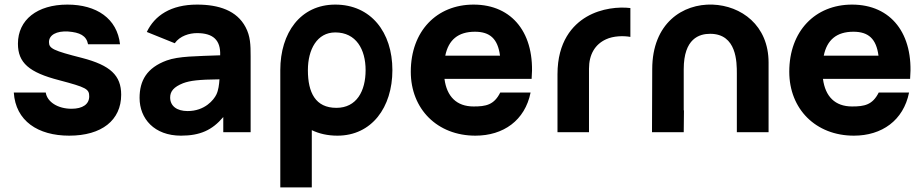

<svg xmlns="http://www.w3.org/2000/svg" viewBox="-20 -575 4020 835"><path d="M281 15C422 15 507 -52 507 -163C507 -247 460 -291 337 -323C211 -355 193 -364 193 -392C193 -423 226 -441 276 -438C327 -434 355.5 -420.5 363 -382.5H502C489.5 -494.5 400 -555 273 -555C142 -555 58 -489 58 -385C58 -302 106 -260 238 -226C355 -195 368 -188 368 -156C368 -122 340 -102 291 -102C231 -102 185 -132 179 -172.5H40C48 -49 145 15 281 15Z M618.5 -436 740 -387C762.5 -419 803.5 -431 837 -431C907.5 -431 940 -400 937.5 -334.5C835.5 -330.5 757 -331 705 -312C618 -280 587 -224 587 -149C587 -59 651 15 767 15C850 15 903 -9 951 -66V0H1070V-330C1070 -380 1069 -417.5 1048 -457C1010 -529 932 -555 837 -555C723 -555 652.5 -507.5 618.5 -436ZM720 -151C720 -178 736 -197 776 -213C807 -224.5 843.5 -229 934.5 -230C933 -207.5 930 -182.5 921 -164C910 -141 871 -92 796 -92C749 -92 720 -114 720 -151Z M1447.5 15C1596.5 15 1686.5 -108 1686.5 -270C1686.5 -435 1593 -555 1438 -555C1286.5 -555 1199 -432 1199 -270V240H1336V-9C1368 6.5 1405 15 1447.5 15ZM1319 -270C1319 -360 1359 -434 1438 -434C1529 -434 1570 -360 1570 -270C1570 -179 1531 -106 1443 -106C1352 -106 1319 -172 1319 -270Z M2047.5 15C2169 15 2263 -51 2287.5 -172.5H2155.5C2128.5 -118.5 2093 -112 2039.5 -112C1966 -112 1923 -155 1913 -232H2292C2308.5 -428 2209.5 -555 2039.5 -555C1879.5 -555 1766.5 -440 1766.5 -263C1766.5 -101 1881.5 15 2047.5 15ZM1916.5 -333C1930.5 -401.5 1972.5 -437 2045.5 -437C2111 -437 2145 -406 2154.5 -333Z M2404.5 -252V0H2541.5V-276C2541.5 -338 2567.5 -382 2615.5 -404C2647.5 -419 2691.5 -420 2721.5 -414.5V-540C2672.5 -546 2596 -540 2531 -502C2470 -466 2404.5 -394 2404.5 -252Z M3184.5 -255V0H3322.5V-303C3322.5 -466 3202.5 -550.5 3079 -555C2949.5 -559.5 2816.5 -474.5 2816.5 -274L2815.5 0H2953.5L2954.5 -95H2953.5V-274C2953.5 -408 3021.5 -428 3068.5 -428C3184.5 -428 3184.5 -304 3184.5 -255Z M3693.5 15C3815 15 3909 -51 3933.5 -172.5H3801.5C3774.5 -118.5 3739 -112 3685.5 -112C3612 -112 3569 -155 3559 -232H3938C3954.5 -428 3855.5 -555 3685.5 -555C3525.5 -555 3412.5 -440 3412.5 -263C3412.5 -101 3527.5 15 3693.5 15ZM3562.5 -333C3576.5 -401.5 3618.5 -437 3691.5 -437C3757 -437 3791 -406 3800.5 -333Z"/></svg>

Font: Eudonet ExtraBold
Style: Regular
Weight: 800
Designer: Mikhail Sharanda
Foundry: Mikhail Sharanda
Version: Version 4.503;Glyphs 3.1.2 (3151)